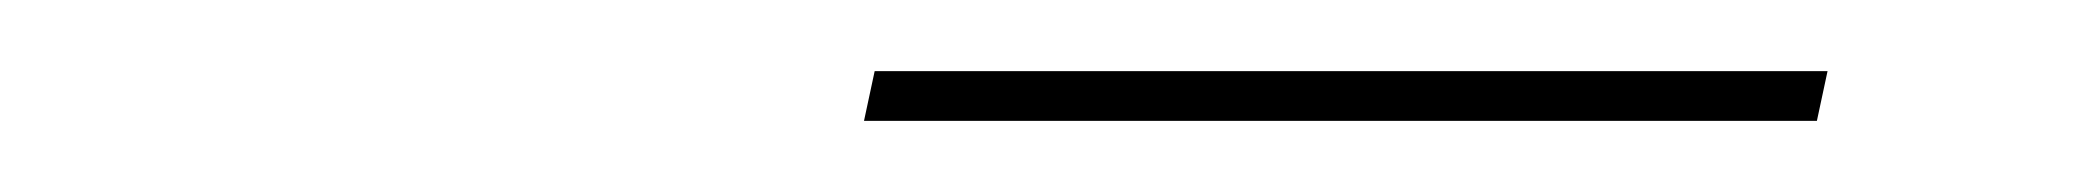

<svg xmlns="http://www.w3.org/2000/svg" viewBox="-20 -639 590 54"><path d="M494 -619 491 -605H223L226 -619Z"/></svg>

Font: Prodigy Sans Thin
Style: Italic
Weight: 100
Italic angle: -13°
Designer: Wei Huang
Foundry: Wei Huang
Version: Version 1.003; ttfautohint (v1.8.3)